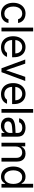

<svg xmlns="http://www.w3.org/2000/svg" viewBox="1743 -2490 760 4286"><g transform="rotate(90 2123.0 -347.0)"><path d="M42 -262.7Q42 -342.8 72 -405Q102.1 -467.3 156.5 -502.2Q210.9 -537.1 282.2 -537.1Q338.4 -537.1 383.8 -516.4Q429.2 -495.6 457.8 -457.8Q486.3 -419.9 493.2 -370.1H409.2Q403.3 -395.5 386.7 -416.5Q370.1 -437.5 344 -450.2Q317.9 -462.9 284.2 -462.9Q237.3 -462.9 201.4 -438.5Q165.5 -414.1 145.8 -369.4Q126 -324.7 126 -265.6Q126 -204.6 145.3 -159.2Q164.6 -113.8 200.4 -89.1Q236.3 -64.5 284.2 -64.5Q331.5 -64.5 365 -88.6Q398.4 -112.8 409.2 -156.2H493.2Q486.3 -108.4 459 -70.6Q431.6 -32.7 386.7 -11Q341.8 10.7 284.2 10.7Q210.4 10.7 155.5 -24.2Q100.6 -59.1 71.3 -121.1Q42 -183.1 42 -262.7Z M680.7 0H596.7V-707H680.7Z M789.1 -260.7Q789.1 -341.8 819.1 -404.5Q849.1 -467.3 903.6 -502.2Q958 -537.1 1029.3 -537.1Q1089.4 -537.1 1141.1 -510.5Q1192.9 -483.9 1225.3 -424.6Q1257.8 -365.2 1257.8 -272.5V-237.3H873Q875 -182.1 896 -143.1Q917 -104 953.4 -83.7Q989.7 -63.5 1037.1 -63.5Q1082 -63.5 1113 -80.3Q1144 -97.2 1160.2 -124H1250Q1237.3 -84 1207.8 -53.5Q1178.2 -22.9 1134.5 -6.1Q1090.8 10.7 1037.1 10.7Q961.4 10.7 905.3 -22.9Q849.1 -56.6 819.1 -118.2Q789.1 -179.7 789.1 -260.7ZM1172.9 -308.6Q1172.9 -353 1155 -387.9Q1137.2 -422.9 1104.5 -442.9Q1071.8 -462.9 1029.3 -462.9Q984.9 -462.9 950.4 -441.9Q916 -420.9 896.2 -385.5Q876.5 -350.1 873.5 -308.6Z M1590.8 0H1503.9L1308.6 -530.3H1400.4L1544.9 -109.4H1550.8L1695.3 -530.3H1787.1Z M1835 -260.7Q1835 -341.8 1865 -404.5Q1895 -467.3 1949.5 -502.2Q2003.9 -537.1 2075.2 -537.1Q2135.3 -537.1 2187 -510.5Q2238.8 -483.9 2271.2 -424.6Q2303.7 -365.2 2303.7 -272.5V-237.3H1918.9Q1920.9 -182.1 1941.9 -143.1Q1962.9 -104 1999.3 -83.7Q2035.6 -63.5 2083 -63.5Q2127.9 -63.5 2158.9 -80.3Q2189.9 -97.2 2206.1 -124H2295.9Q2283.2 -84 2253.7 -53.5Q2224.1 -22.9 2180.4 -6.1Q2136.7 10.7 2083 10.7Q2007.3 10.7 1951.2 -22.9Q1895 -56.6 1865 -118.2Q1835 -179.7 1835 -260.7ZM2218.8 -308.6Q2218.8 -353 2200.9 -387.9Q2183.1 -422.9 2150.4 -442.9Q2117.7 -462.9 2075.2 -462.9Q2030.8 -462.9 1996.3 -441.9Q1961.9 -420.9 1942.1 -385.5Q1922.4 -350.1 1919.4 -308.6Z M2497.1 0H2413.1V-707H2497.1Z M2804.7 -306.6Q2837.9 -309.1 2879.2 -311.3Q2920.4 -313.5 2948.2 -314.5V-357.4Q2948.2 -408.7 2917.7 -436.3Q2887.2 -463.9 2828.1 -463.9Q2779.8 -463.9 2749 -444.1Q2718.3 -424.3 2709 -392.6H2621.1Q2626.5 -435.1 2654.3 -467.8Q2682.1 -500.5 2728.3 -518.8Q2774.4 -537.1 2832 -537.1Q2908.2 -537.1 2969.7 -498.3Q3031.2 -459.5 3031.2 -349.6V0H2948.2V-72.3H2944.3Q2934.6 -51.8 2914.3 -32.5Q2894 -13.2 2861.6 -0.2Q2829.1 12.7 2786.1 12.7Q2735.4 12.7 2694.3 -6.8Q2653.3 -26.4 2629.4 -63.2Q2605.5 -100.1 2605.5 -150.4Q2605.5 -232.9 2661.9 -266.6Q2718.3 -300.3 2804.7 -306.6ZM2800.8 -62.5Q2846.2 -62.5 2879.6 -80.6Q2913.1 -98.6 2930.7 -128.4Q2948.2 -158.2 2948.2 -192.4V-245.6Q2936.5 -245.1 2883.8 -241.2L2814.5 -236.3Q2754.9 -232.4 2722.2 -210.4Q2689.5 -188.5 2689.5 -146.5Q2689.5 -106 2720 -84.2Q2750.5 -62.5 2800.8 -62.5Z M3250 0H3166V-530.3H3247.1V-447.3H3253.9Q3273.9 -489.7 3312.3 -513.4Q3350.6 -537.1 3409.2 -537.1Q3463.9 -537.1 3503.9 -514.9Q3543.9 -492.7 3565.9 -447.8Q3587.9 -402.8 3587.9 -336.9V0H3503.9V-331.1Q3503.9 -392.6 3472.2 -427.2Q3440.4 -461.9 3383.8 -461.9Q3344.7 -461.9 3314.5 -445.1Q3284.2 -428.2 3267.1 -395.8Q3250 -363.3 3250 -318.4Z M3697.3 -263.7Q3697.3 -346.2 3726.1 -408.2Q3754.9 -470.2 3806.2 -503.7Q3857.4 -537.1 3923.8 -537.1Q3970.7 -537.1 4001.5 -521.7Q4032.2 -506.3 4046.9 -489Q4061.5 -471.7 4077.1 -446.3H4083V-707H4168V0H4085.9V-81.1H4077.1Q4060.5 -55.2 4045.7 -37.6Q4030.8 -20 4000 -4.6Q3969.2 10.7 3922.9 10.7Q3856.9 10.7 3805.9 -22.9Q3754.9 -56.6 3726.1 -118.9Q3697.3 -181.2 3697.3 -263.7ZM4085.9 -265.6Q4085.9 -324.7 4068.6 -368.9Q4051.3 -413.1 4017.1 -437.5Q3982.9 -461.9 3934.6 -461.9Q3885.3 -461.9 3851.1 -436.3Q3816.9 -410.6 3799.6 -366.2Q3782.2 -321.8 3782.2 -265.6Q3782.2 -208 3799.6 -162.4Q3816.9 -116.7 3851.3 -90.6Q3885.7 -64.5 3934.6 -64.5Q3981.9 -64.5 4016.1 -89.6Q4050.3 -114.7 4068.1 -160.4Q4085.9 -206.1 4085.9 -265.6Z"/></g></svg>

Font: WEMIX Pretendard
Style: Regular
Weight: 400
Designer: Base glyphs from Inter by Rasmus Andersson; Hangeul glyphs from Noto Sans CJK(Source Han Sans) by Jang Soo-young and Kan
Foundry: Kil Hyung-jin
Version: Version 1.000